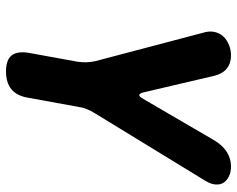

<svg xmlns="http://www.w3.org/2000/svg" viewBox="-95 -685 790 640"><g transform="rotate(90 300.0 -365.0)"><path d="M218 10Q180 10 165 -8.5Q150 -27 156 -65L186 -230Q188 -245 187.5 -259Q187 -273 184 -287L87 -655Q83 -673 87.5 -689Q92 -705 103 -716Q114 -727 130.5 -733.5Q147 -740 165 -740Q191 -740 208.5 -726Q226 -712 233 -683L288 -448Q292 -434 297 -434Q302 -434 310 -448L447 -683Q464 -712 486.5 -726Q509 -740 535 -740Q553 -740 567 -733.5Q581 -727 588.5 -716Q596 -705 595 -689Q594 -673 583 -655L358 -287Q349 -273 343.5 -259Q338 -245 336 -230L306 -65Q300 -27 278 -8.5Q256 10 218 10Z"/></g></svg>

Font: Maple Mono NL ExtraBold
Style: Italic
Weight: 800
Italic angle: -10°
Monospace: yes
Designer: subframe7536
Version: Version 7.000